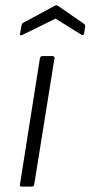

<svg xmlns="http://www.w3.org/2000/svg" viewBox="-20 -692 336 712"><path d="M60 0Q52 0 54 -8L128 -476Q130 -484 137 -484H174Q183 -484 182 -476L107 -8Q105 0 98 0ZM62 -562Q58 -561 55.5 -561.5Q53 -562 54 -566L60 -598Q61 -605 67 -608L184 -671Q189 -674 194 -671L291 -604Q297 -600 296 -594L292 -568Q290 -559 282 -563L186 -623Z"/></svg>

Font: Sofia Sans Light
Style: Italic
Weight: 300
Italic angle: -9°
Version: Version 4.100-B